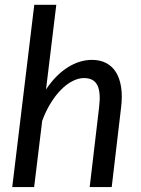

<svg xmlns="http://www.w3.org/2000/svg" viewBox="-20 -756 570 776"><path d="M166 -394.5Q205.5 -453.5 253.8 -483.8Q302 -514 352 -514Q384.5 -514 409 -501.2Q433.5 -488.5 448.8 -464Q464 -439.5 469.5 -403.8Q475 -368 469.5 -322.5L431.5 0H342.5L380.5 -322.5Q388 -382.5 373.5 -411.5Q359 -440.5 319.5 -440.5Q297 -440.5 273 -428.2Q249 -416 226.8 -393.5Q204.5 -371 184.8 -339Q165 -307 150.5 -267.5L118 0H29.5L118.5 -736.5H207.5Z"/></svg>

Font: Lato 2
Style: Italic
Weight: 400
Italic angle: -7°
Designer: Lukasz Dziedzic with Adam Twardoch and Botio Nikoltchev
Foundry: tyPoland Lukasz Dziedzic
Version: Version 2.015; 2015-08-06; http://www.latofonts.com/